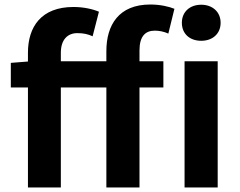

<svg xmlns="http://www.w3.org/2000/svg" viewBox="-20 -832 1064 852"><path d="M799 0H946V-560H799ZM873 -651C923 -651 959 -682 959 -731C959 -779 923 -811 873 -811C822 -811 787 -779 787 -731C787 -682 822 -651 873 -651ZM28 -444H104V0H250V-444H452V0H599V-444H705V-560H599V-608C599 -670 624 -696 667 -696C686 -696 707 -692 727 -683L754 -793C729 -803 691 -812 647 -812C507 -812 452 -721 452 -605V-560H250V-598C250 -656 280 -685 323 -685C352 -685 371 -680 391 -671L419 -780C391 -792 350 -801 306 -801C163 -801 104 -713 104 -598V-559L28 -553Z"/></svg>

Font: Noto Sans CJK SC
Style: Bold
Weight: 700
Designer: Ryoko NISHIZUKA 西塚涼子 (kana, bopomofo & ideographs); Paul D. Hunt (Latin, Greek & Cyrillic); Sandoll Communications 산돌커뮤니
Foundry: Adobe
Version: Version 2.004;hotconv 1.0.118;makeotfexe 2.5.65603